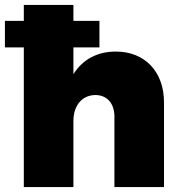

<svg xmlns="http://www.w3.org/2000/svg" viewBox="-31 -762 734 782"><path d="M441 -552C365 -552 306 -520 268 -460V-569H374V-677H268V-742H66V-677H-11V-569H66V0H268V-269C268 -331 302 -374 357 -375C405 -375 435 -341 435 -287V0H637V-345C637 -471 558 -552 441 -552Z"/></svg>

Font: Montserrat ExtraBold
Style: Regular
Weight: 800
Designer: Julieta Ulanovsky
Foundry: Julieta Ulanovsky
Version: Version 4.000